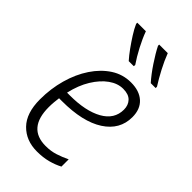

<svg xmlns="http://www.w3.org/2000/svg" viewBox="-237 -836 918 918"><g transform="rotate(45 221.5 -377.5)"><path d="M210 10Q136 10 90 -37Q44 -84 44 -177Q44 -249 62.5 -315Q81 -381 115 -432Q149 -483 194.5 -512.5Q240 -542 295 -542Q352 -542 384.5 -512.5Q417 -483 417 -429Q417 -344 340.5 -294.5Q264 -245 124 -245H105Q103 -231 101.5 -214Q100 -197 100 -180Q100 -38 221 -38Q256 -38 285.5 -47.5Q315 -57 344 -71V-22Q318 -8 284.5 1Q251 10 210 10ZM132 -291Q238 -291 300.5 -326Q363 -361 363 -426Q363 -456 345 -475Q327 -494 290 -494Q253 -494 218 -469Q183 -444 155 -398.5Q127 -353 113 -291ZM364 -606Q337 -636 308 -679.5Q279 -723 262 -757V-765H320Q334 -728 355 -688Q376 -648 397 -615V-606ZM215 -606Q197 -626 178 -652.5Q159 -679 141.5 -706.5Q124 -734 114 -757V-765H172Q185 -729 206.5 -688Q228 -647 250 -615L249 -606Z"/></g></svg>

Font: Noto Sans SemiCondensed Light
Style: Italic
Weight: 300
Width: 4
Italic angle: -12°
Designer: Monotype Design Team
Foundry: Monotype Imaging Inc.
Version: Version 2.013; ttfautohint (v1.8.4.7-5d5b)